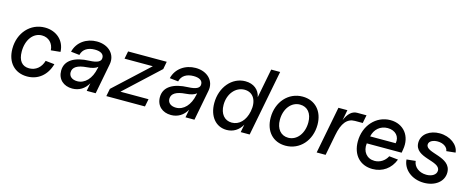

<svg xmlns="http://www.w3.org/2000/svg" viewBox="-36 -1326 4816 1968"><g transform="rotate(15 2371.5 -342.0)"><path d="M261 16C377 16 466 -56 500 -178L405 -188C384 -115 330 -70 260 -70C185 -70 143 -121 143 -218C143 -341 209 -430 302 -430C373 -430 424 -379 428 -306L528 -316C525 -434 434 -516 311 -516C157 -516 43 -389 43 -221C43 -76 129 16 261 16Z M740 16C812 16 871 -20 907 -85L891 0H986L1048 -322C1070 -431 988 -516 862 -516C753 -516 657 -452 632 -346L723 -336C737 -399 791 -430 863 -430C924 -430 959 -408 959 -369C961 -329 922 -308 837 -305C688 -300 584 -246 584 -132C584 -41 648 16 740 16ZM770 -70C716 -70 682 -98 682 -141C682 -196 732 -227 830 -234C884 -238 921 -249 943 -269L939 -250C917 -139 852 -70 770 -70Z M1099 0H1509L1525 -81H1227L1591 -419L1606 -500H1196L1180 -419H1480L1115 -81Z M1788 16C1860 16 1919 -20 1955 -85L1939 0H2034L2096 -322C2118 -431 2036 -516 1910 -516C1801 -516 1705 -452 1680 -346L1771 -336C1785 -399 1839 -430 1911 -430C1972 -430 2007 -408 2007 -369C2009 -329 1970 -308 1885 -305C1736 -300 1632 -246 1632 -132C1632 -41 1696 16 1788 16ZM1818 -70C1764 -70 1730 -98 1730 -141C1730 -196 1780 -227 1878 -234C1932 -238 1969 -249 1991 -269L1987 -250C1965 -139 1900 -70 1818 -70Z M2378 16C2448 16 2505 -19 2541 -83L2525 0H2620L2756 -700H2661L2601 -391C2586 -467 2526 -516 2438 -516C2296 -516 2186 -386 2186 -218C2186 -78 2263 16 2378 16ZM2410 -70C2333 -70 2283 -130 2283 -225C2283 -341 2356 -430 2452 -430C2545 -430 2593 -348 2570 -233C2550 -132 2489 -70 2410 -70Z M3003 16C3154 16 3266 -108 3266 -276C3266 -421 3178 -516 3045 -516C2895 -516 2783 -391 2783 -224C2783 -79 2870 16 3003 16ZM3009 -70C2931 -70 2880 -131 2880 -226C2880 -343 2948 -430 3040 -430C3120 -430 3169 -371 3169 -275C3169 -157 3101 -70 3009 -70Z M3331 0H3426L3469 -221C3494 -353 3544 -414 3627 -414H3709L3726 -500H3627C3574 -500 3533 -463 3502 -389L3523 -500H3428Z M3926 16C4032 16 4117 -44 4155 -145L4060 -155C4033 -102 3982 -70 3925 -70C3843 -70 3791 -135 3803 -223H4173L4179 -259C4205 -405 4118 -516 3977 -516C3825 -516 3709 -387 3709 -219C3709 -76 3794 16 3926 16ZM4089 -301H3818C3834 -379 3893 -430 3971 -430C4053 -430 4104 -374 4089 -301Z M4472 16C4592 16 4678 -52 4678 -147C4678 -317 4409 -281 4409 -373C4409 -411 4455 -430 4501 -430C4562 -430 4607 -397 4611 -357L4707 -367C4700 -449 4610 -516 4499 -516C4399 -516 4311 -460 4311 -367C4311 -204 4580 -247 4580 -142C4580 -98 4534 -70 4475 -70C4396 -70 4339 -119 4334 -179L4239 -169C4246 -67 4341 16 4472 16Z"/></g></svg>

Font: Uncut Sans Medium Italic
Style: Regular
Weight: 500
Italic angle: -11°
Designer: Kasper Nordkvist
Foundry: UNCUT.wtf
Version: Version 1.304;Glyphs 3.2 (3246)